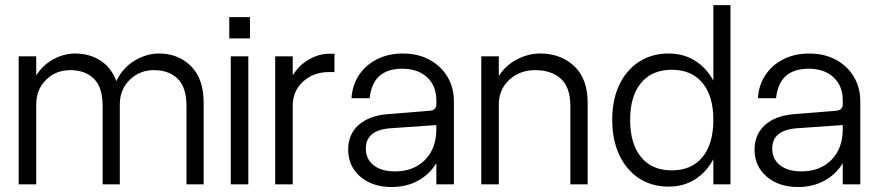

<svg xmlns="http://www.w3.org/2000/svg" viewBox="-20 -720 3434 750"><path d="M381 -304.5Q381 -379 346.8 -412.5Q312.5 -446 254.5 -446Q198 -446 159.8 -408.2Q121.5 -370.5 121.5 -311.5V0H53V-500H121.5V-425.5Q148 -467 189.5 -489Q231 -511 273 -511Q329.5 -511 372.2 -483.5Q415 -456 434.5 -403Q458.5 -454.5 505.2 -482.8Q552 -511 600.5 -511Q676.5 -511 726 -461.8Q775.5 -412.5 775.5 -319V0H708.5V-304.5Q708.5 -379 674 -412.5Q639.5 -446 581.5 -446Q525.5 -446 486.8 -408.2Q448 -370.5 448 -311.5V0H381Z M875.5 -653H956.5V-570H875.5ZM881.5 -500H950V0H881.5Z M1055 -500H1123.5V-425.5Q1148.5 -466 1187.2 -488Q1226 -510 1266 -510H1286.5V-438.5H1265.5Q1204.5 -438.5 1164 -401.5Q1123.5 -364.5 1123.5 -306.5V0H1055Z M1753 -324V0H1684.5V-82.5Q1657.5 -38.5 1612.5 -14Q1567.5 10.5 1509.5 10.5Q1434.5 10.5 1387.2 -30.2Q1340 -71 1340 -135.5Q1340 -195 1380.5 -231.5Q1421 -268 1493 -274L1659.5 -287.5Q1684.5 -289.5 1684.5 -313V-328Q1684.5 -384.5 1648.5 -418Q1612.5 -451.5 1551 -451.5Q1436 -451.5 1424 -336.5H1353Q1356.5 -388.5 1383 -427.8Q1409.5 -467 1453.5 -489Q1497.5 -511 1553.5 -511Q1612 -511 1657 -487Q1702 -463 1727.5 -420.8Q1753 -378.5 1753 -324ZM1409 -139.5Q1409 -98.5 1439.5 -74.5Q1470 -50.5 1523 -50.5Q1596 -50.5 1640.2 -95.5Q1684.5 -140.5 1684.5 -215V-231.5L1505.5 -219Q1409 -212 1409 -139.5Z M1860 -500H1928.5V-423Q1955.5 -465.5 1999.8 -488.2Q2044 -511 2089.5 -511Q2170.5 -511 2223 -461.8Q2275.5 -412.5 2275.5 -319V0H2208V-304.5Q2208 -379 2170.8 -412.5Q2133.5 -446 2071 -446Q2010 -446 1969.2 -408.2Q1928.5 -370.5 1928.5 -311.5V0H1860Z M2833.5 -700V0H2766.5V-98Q2739.5 -47.5 2694.8 -19.2Q2650 9 2592 9Q2526 9 2476.2 -23.5Q2426.5 -56 2399 -114.8Q2371.5 -173.5 2371.5 -252Q2371.5 -330 2399 -388.2Q2426.5 -446.5 2476.2 -478.8Q2526 -511 2592 -511Q2650 -511 2694.8 -483Q2739.5 -455 2766.5 -405V-700ZM2441.5 -252Q2441.5 -158 2484.2 -106.2Q2527 -54.5 2604 -54.5Q2681.5 -54.5 2724 -106.2Q2766.5 -158 2766.5 -252Q2766.5 -345 2724 -396.2Q2681.5 -447.5 2604 -447.5Q2527 -447.5 2484.2 -396.2Q2441.5 -345 2441.5 -252Z M3340.5 -324V0H3272V-82.5Q3245 -38.5 3200 -14Q3155 10.5 3097 10.5Q3022 10.5 2974.8 -30.2Q2927.5 -71 2927.5 -135.5Q2927.5 -195 2968 -231.5Q3008.5 -268 3080.5 -274L3247 -287.5Q3272 -289.5 3272 -313V-328Q3272 -384.5 3236 -418Q3200 -451.5 3138.5 -451.5Q3023.5 -451.5 3011.5 -336.5H2940.5Q2944 -388.5 2970.5 -427.8Q2997 -467 3041 -489Q3085 -511 3141 -511Q3199.5 -511 3244.5 -487Q3289.5 -463 3315 -420.8Q3340.5 -378.5 3340.5 -324ZM2996.5 -139.5Q2996.5 -98.5 3027 -74.5Q3057.5 -50.5 3110.5 -50.5Q3183.5 -50.5 3227.8 -95.5Q3272 -140.5 3272 -215V-231.5L3093 -219Q2996.5 -212 2996.5 -139.5Z"/></svg>

Font: Overused Grotesk Book
Style: Regular
Weight: 375
Version: Version 0.004